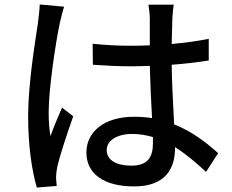

<svg xmlns="http://www.w3.org/2000/svg" viewBox="-20 -797 1040 860"><path d="M458 -125C458 -168 505 -197 572 -197C604 -197 635 -192 665 -183C665 -173 665 -164 665 -156C665 -93 642 -55 568 -55C504 -55 458 -78 458 -125ZM758 -776H645C648 -757 651 -729 651 -712V-594C623 -593 596 -592 568 -592C508 -592 452 -595 395 -601L396 -507C454 -503 509 -500 567 -500C595 -500 623 -501 651 -502C653 -424 657 -338 661 -268C635 -272 608 -274 580 -274C446 -274 367 -206 367 -114C367 -18 446 38 581 38C720 38 764 -41 764 -133C764 -135 764 -136 764 -138C810 -109 856 -71 903 -27L957 -111C907 -156 843 -207 760 -240C757 -317 750 -407 749 -507C807 -511 863 -518 915 -526V-623C864 -613 808 -605 749 -600C750 -646 751 -689 752 -714C753 -734 755 -756 758 -776ZM267 -767 158 -777C157 -751 153 -719 150 -694C138 -614 106 -423 106 -275C106 -139 124 -28 145 43L234 36C233 24 232 9 231 -1C231 -13 233 -33 236 -47C247 -98 281 -200 308 -276L258 -315C242 -278 220 -228 206 -187C200 -224 198 -258 198 -294C198 -401 230 -609 247 -690C251 -708 261 -749 267 -767Z"/></svg>

Font: Noto Sans HK Medium
Style: Regular
Weight: 500
Designer: Ryoko NISHIZUKA 西塚涼子 (kana, bopomofo & ideographs); Paul D. Hunt (Latin, Greek & Cyrillic); Sandoll Communications 산돌커뮤니
Foundry: Adobe
Version: Version 2.002;hotconv 1.0.116;makeotfexe 2.5.65601